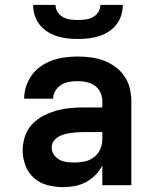

<svg xmlns="http://www.w3.org/2000/svg" viewBox="-20 -760 640 788"><path d="M239 8Q207 8 175.5 0Q144 -8 120 -29Q96 -50 84.5 -80.5Q73 -111 73 -143Q73 -171 82 -199Q91 -227 110.5 -248.5Q130 -270 155.5 -283.5Q181 -297 208.5 -305Q236 -313 264.5 -316Q293 -319 322 -319H400V-344Q400 -363 392 -380.5Q384 -398 369 -408.5Q354 -419 335.5 -423Q317 -427 298 -427Q281 -427 263.5 -424Q246 -421 231.5 -412Q217 -403 207.5 -387.5Q198 -372 198 -355H79Q79 -381 87.5 -406.5Q96 -432 111.5 -453Q127 -474 149 -489Q171 -504 195.5 -512.5Q220 -521 246 -524.5Q272 -528 298 -528Q325 -528 352.5 -524.5Q380 -521 405.5 -511.5Q431 -502 453 -486Q475 -470 490.5 -447.5Q506 -425 512.5 -398Q519 -371 519 -344V0H400V-81Q389 -59 371.5 -41.5Q354 -24 332.5 -12.5Q311 -1 287 3.5Q263 8 239 8ZM286 -93Q307 -93 328 -97.5Q349 -102 366 -115Q383 -128 391.5 -148Q400 -168 400 -189V-218H322Q309 -218 295.5 -217Q282 -216 269 -214Q256 -212 243 -208.5Q230 -205 218.5 -198Q207 -191 199.5 -179.5Q192 -168 192 -155Q192 -139 201 -125.5Q210 -112 224 -104.5Q238 -97 254 -95Q270 -93 286 -93ZM300 -600Q278 -600 256.5 -602.5Q235 -605 214 -611.5Q193 -618 174.5 -630Q156 -642 142.5 -659Q129 -676 122.5 -697Q116 -718 116 -740H208Q208 -724 216.5 -710.5Q225 -697 239 -689.5Q253 -682 268.5 -680Q284 -678 300 -678Q316 -678 331.5 -680Q347 -682 361 -689.5Q375 -697 383.5 -710.5Q392 -724 392 -740H484Q484 -718 477.5 -697Q471 -676 457.5 -659Q444 -642 425.5 -630Q407 -618 386 -611.5Q365 -605 343.5 -602.5Q322 -600 300 -600Z"/></svg>

Font: Iosevka SS04 Extended
Style: Bold
Weight: 700
Width: 7
Monospace: yes
Designer: Belleve Invis
Foundry: Belleve Invis
Version: Version 19.0.0; ttfautohint (v1.8.4)